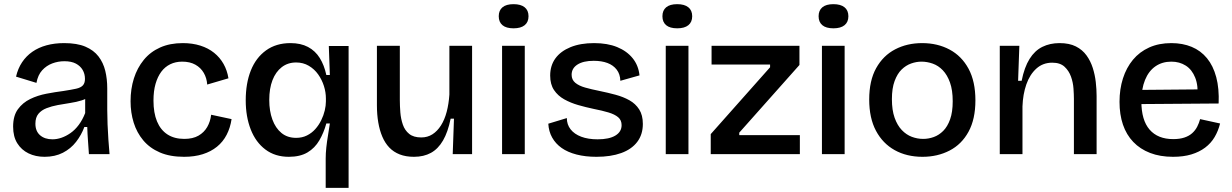

<svg xmlns="http://www.w3.org/2000/svg" viewBox="-20 -740 5917 922"><path d="M194 13Q151 13 117 -3.5Q83 -20 63 -52Q43 -84 43 -132Q43 -184 66 -215.5Q89 -247 125 -264.5Q161 -282 203 -290Q245 -298 284 -303Q323 -309 345.5 -314Q368 -319 378 -330Q388 -341 388 -361Q388 -385 377 -404Q366 -423 344.5 -434.5Q323 -446 289 -446Q259 -446 231 -435.5Q203 -425 182.5 -402.5Q162 -380 155 -342L57 -372Q66 -411 86 -441Q106 -471 135.5 -491.5Q165 -512 203.5 -522.5Q242 -533 288 -533Q350 -533 390 -516Q430 -499 453 -469Q476 -439 485.5 -400Q495 -361 495 -316V-212Q495 -180 496.5 -143Q498 -106 500.5 -69.5Q503 -33 506 0H407Q405 -31 402.5 -64Q400 -97 399 -130H385Q371 -92 345.5 -59Q320 -26 282 -6.5Q244 13 194 13ZM232 -71Q253 -71 275 -78.5Q297 -86 318.5 -101Q340 -116 358 -140Q376 -164 389 -197V-285L414 -281Q398 -266 372.5 -258Q347 -250 317 -245.5Q287 -241 257.5 -235.5Q228 -230 203.5 -220.5Q179 -211 164.5 -193.5Q150 -176 150 -146Q150 -110 172.5 -90.5Q195 -71 232 -71Z M864 13Q796 13 747.5 -8Q699 -29 668 -66Q637 -103 622 -151Q607 -199 607 -254Q607 -313 623 -363.5Q639 -414 670.5 -452.5Q702 -491 749 -512Q796 -533 858 -533Q904 -533 942 -521Q980 -509 1008 -486.5Q1036 -464 1053.5 -433Q1071 -402 1077 -364L975 -334Q973 -365 958.5 -390Q944 -415 918 -429.5Q892 -444 855 -444Q823 -444 797.5 -431.5Q772 -419 754.5 -395.5Q737 -372 727 -337.5Q717 -303 717 -257Q717 -198 734 -157Q751 -116 784 -94.5Q817 -73 865 -73Q906 -73 933 -88.5Q960 -104 975 -130Q990 -156 994 -189L1092 -168Q1086 -127 1068.5 -93Q1051 -59 1022 -35.5Q993 -12 953.5 0.5Q914 13 864 13Z M1544 162V21Q1544 -4 1547 -32Q1550 -60 1555 -89.5Q1560 -119 1564 -147H1547Q1535 -103 1513.5 -66Q1492 -29 1456.5 -8Q1421 13 1367 13Q1301 13 1254.5 -22Q1208 -57 1184 -118.5Q1160 -180 1160 -258Q1160 -340 1184.5 -401.5Q1209 -463 1257.5 -498Q1306 -533 1375 -533Q1424 -533 1459 -514.5Q1494 -496 1515.5 -461.5Q1537 -427 1547 -380H1564L1559 -519H1654V-265V162ZM1402 -78Q1431 -78 1454 -89.5Q1477 -101 1494 -120Q1511 -139 1522.5 -162.5Q1534 -186 1539.5 -209.5Q1545 -233 1545 -253V-267Q1545 -297 1535.5 -327Q1526 -357 1508 -382.5Q1490 -408 1463 -424Q1436 -440 1402 -440Q1362 -440 1333 -417.5Q1304 -395 1288.5 -355Q1273 -315 1273 -260Q1273 -207 1288 -166Q1303 -125 1331.5 -101.5Q1360 -78 1402 -78Z M1968 13Q1929 13 1899.5 1.5Q1870 -10 1849.5 -31.5Q1829 -53 1816 -83.5Q1803 -114 1796.5 -152Q1790 -190 1790 -234V-520H1900V-259Q1900 -231 1902.5 -200Q1905 -169 1914.5 -141.5Q1924 -114 1945 -97Q1966 -80 2003 -80Q2033 -80 2056.5 -95Q2080 -110 2097.5 -137.5Q2115 -165 2125 -203Q2135 -241 2138 -286V-520H2247V-219V0H2154L2160 -170H2144Q2131 -106 2107.5 -65.5Q2084 -25 2049.5 -6Q2015 13 1968 13Z M2391 0V-520H2500V0ZM2446 -604Q2411 -604 2393 -619Q2375 -634 2375 -662Q2375 -690 2393 -705Q2411 -720 2446 -720Q2481 -720 2499.5 -705Q2518 -690 2518 -662Q2518 -634 2499.5 -619Q2481 -604 2446 -604Z M2844 13Q2791 13 2748.5 2Q2706 -9 2677 -29.5Q2648 -50 2631.5 -79.5Q2615 -109 2613 -146L2702 -173Q2702 -142 2720 -119Q2738 -96 2771 -83.5Q2804 -71 2850 -71Q2905 -71 2935 -89Q2965 -107 2965 -139Q2965 -163 2948.5 -177Q2932 -191 2902 -200Q2872 -209 2831 -217Q2793 -225 2756.5 -235.5Q2720 -246 2689.5 -263Q2659 -280 2640.5 -307.5Q2622 -335 2622 -377Q2622 -425 2647 -459.5Q2672 -494 2719.5 -513.5Q2767 -533 2833 -533Q2897 -533 2943.5 -514Q2990 -495 3018 -460.5Q3046 -426 3051 -378L2959 -352Q2958 -384 2941.5 -405.5Q2925 -427 2897 -437.5Q2869 -448 2831 -448Q2781 -448 2753 -430Q2725 -412 2725 -381Q2725 -357 2742.5 -342.5Q2760 -328 2790 -319.5Q2820 -311 2860 -303Q2899 -295 2936 -285Q2973 -275 3002.5 -258.5Q3032 -242 3049.5 -214.5Q3067 -187 3067 -145Q3067 -94 3040 -58.5Q3013 -23 2963 -5Q2913 13 2844 13Z M3177 0V-520H3286V0ZM3232 -604Q3197 -604 3179 -619Q3161 -634 3161 -662Q3161 -690 3179 -705Q3197 -720 3232 -720Q3267 -720 3285.5 -705Q3304 -690 3304 -662Q3304 -634 3285.5 -619Q3267 -604 3232 -604Z M3393 0V-96L3678 -417V-430H3397V-520H3819V-428L3530 -103V-91H3821V0Z M3927 0V-520H4036V0ZM3982 -604Q3947 -604 3929 -619Q3911 -634 3911 -662Q3911 -690 3929 -705Q3947 -720 3982 -720Q4017 -720 4035.5 -705Q4054 -690 4054 -662Q4054 -634 4035.5 -619Q4017 -604 3982 -604Z M4410 13Q4334 13 4276.5 -19Q4219 -51 4186.5 -112Q4154 -173 4154 -262Q4154 -353 4187.5 -413Q4221 -473 4278.5 -503Q4336 -533 4408 -533Q4482 -533 4540 -502Q4598 -471 4631 -410Q4664 -349 4664 -258Q4664 -168 4631 -107.5Q4598 -47 4540 -17Q4482 13 4410 13ZM4413 -73Q4439 -73 4464 -82Q4489 -91 4509.5 -111.5Q4530 -132 4542.5 -167Q4555 -202 4555 -254Q4555 -307 4542 -343.5Q4529 -380 4507.5 -402.5Q4486 -425 4459 -434.5Q4432 -444 4405 -444Q4380 -444 4355 -435Q4330 -426 4309.5 -406Q4289 -386 4276 -351Q4263 -316 4263 -264Q4263 -211 4276 -174.5Q4289 -138 4310.5 -115.5Q4332 -93 4358.5 -83Q4385 -73 4413 -73Z M4781 0V-315V-520H4875L4869 -352H4886Q4899 -417 4924 -457Q4949 -497 4985.5 -515Q5022 -533 5068 -533Q5115 -533 5146.5 -517Q5178 -501 5197.5 -474Q5217 -447 5227.5 -414Q5238 -381 5242 -346Q5246 -311 5246 -279V0H5137V-265Q5137 -285 5135 -314.5Q5133 -344 5123 -372Q5113 -400 5092 -419.5Q5071 -439 5033 -439Q4988 -439 4956.5 -410.5Q4925 -382 4908.5 -334.5Q4892 -287 4890 -229V0Z M5613 13Q5551 13 5503 -5.5Q5455 -24 5422 -58.5Q5389 -93 5372.5 -141.5Q5356 -190 5356 -251Q5356 -312 5372.5 -363.5Q5389 -415 5420.5 -453Q5452 -491 5498.5 -512Q5545 -533 5605 -533Q5659 -533 5702.5 -515Q5746 -497 5776 -460.5Q5806 -424 5820.5 -369.5Q5835 -315 5832 -243L5425 -240V-308L5766 -311L5730 -270Q5735 -328 5719.5 -367Q5704 -406 5674 -425Q5644 -444 5605 -444Q5561 -444 5528.5 -421.5Q5496 -399 5478.5 -356Q5461 -313 5461 -253Q5461 -163 5500.5 -117.5Q5540 -72 5614 -72Q5645 -72 5667.5 -79.5Q5690 -87 5705 -100.5Q5720 -114 5729 -131.5Q5738 -149 5743 -168L5839 -147Q5830 -111 5812.5 -81.5Q5795 -52 5767 -31Q5739 -10 5701 1.5Q5663 13 5613 13Z"/></svg>

Font: Bricolage Grotesque 48pt Condensed ExtraBold Medium
Style: Regular
Weight: 500
Version: Version 1.000;gftools[0.9.30]